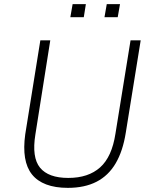

<svg xmlns="http://www.w3.org/2000/svg" viewBox="-20 -900 728 928"><path d="M308 8Q247 8 203.5 -8.5Q160 -25 134.5 -57Q109 -89 101 -137.5Q93 -186 102 -251L175 -705H223L151 -250Q133 -139 173.5 -89.5Q214 -40 310 -40Q407 -40 464 -91Q521 -142 538 -254L611 -705H660L588 -259Q574 -170 539 -110.5Q504 -51 446.5 -21.5Q389 8 308 8ZM485 -817 496 -880H560L549 -817ZM320 -817 331 -880H395L385 -817Z"/></svg>

Font: Nunito Sans 7pt SemiCondensed ExtraLight
Style: Italic
Weight: 250
Width: 4
Italic angle: -9°
Designer: Vernon Adams
Foundry: Vernon Adams
Version: Version 3.101;gftools[0.9.27]